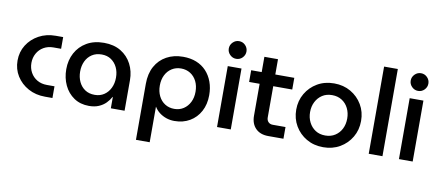

<svg xmlns="http://www.w3.org/2000/svg" viewBox="-79 -1047 3621 1583"><g transform="rotate(10 1731.0 -255.0)"><path d="M315 0Q236 0 174 -34Q112 -68 76 -125.5Q40 -183 40 -255Q40 -327 76 -384.5Q112 -442 174 -476Q236 -510 315 -510H377V-412H313Q267 -412 231.5 -391.5Q196 -371 176 -335Q156 -299 156 -255Q156 -211 176 -175Q196 -139 231.5 -118.5Q267 -98 313 -98H377V0Z M684 12Q611 12 558 -24Q505 -60 476.5 -120.5Q448 -181 448 -254Q448 -330 480.5 -390.5Q513 -451 573.5 -486.5Q634 -522 718 -522Q801 -522 859.5 -486.5Q918 -451 949.5 -390.5Q981 -330 981 -256V0H866V-95H864Q849 -67 825 -42.5Q801 -18 766 -3Q731 12 684 12ZM715 -86Q760 -86 793.5 -108.5Q827 -131 845.5 -169.5Q864 -208 864 -256Q864 -304 846 -341.5Q828 -379 795 -401.5Q762 -424 716 -424Q668 -424 634 -401.5Q600 -379 582 -341Q564 -303 564 -255Q564 -208 582 -169.5Q600 -131 633.5 -108.5Q667 -86 715 -86Z M1380 -522Q1442 -522 1491 -502.5Q1540 -483 1574.5 -446Q1609 -409 1627.5 -358.5Q1646 -308 1646 -247Q1646 -170 1614.5 -111.5Q1583 -53 1527.5 -20.5Q1472 12 1399 12Q1363 12 1331 1Q1299 -10 1273 -30Q1247 -50 1231 -77H1230V220H1115V-249Q1115 -334 1148.5 -395Q1182 -456 1242 -489Q1302 -522 1380 -522ZM1380 -424Q1337 -424 1303 -402.5Q1269 -381 1250 -343Q1231 -305 1231 -255Q1231 -206 1250 -167.5Q1269 -129 1303 -107.5Q1337 -86 1381 -86Q1425 -86 1458.5 -108Q1492 -130 1511 -168Q1530 -206 1530 -255Q1530 -305 1511 -343Q1492 -381 1458 -402.5Q1424 -424 1380 -424Z M1755 0V-510H1870V0ZM1812 -581Q1782 -581 1760 -603Q1738 -625 1738 -655Q1738 -685 1760 -707Q1782 -729 1812 -729Q1843 -729 1864.5 -707Q1886 -685 1886 -655Q1886 -625 1864.5 -603Q1843 -581 1812 -581Z M2184 0Q2116 0 2077.5 -39Q2039 -78 2039 -145V-638H2153V-150Q2153 -127 2167 -112.5Q2181 -98 2204 -98H2311V0ZM1951 -412V-510H2312V-412Z M2645 12Q2566 12 2505 -23.5Q2444 -59 2408.5 -119.5Q2373 -180 2373 -255Q2373 -330 2408.5 -390.5Q2444 -451 2505 -486.5Q2566 -522 2645 -522Q2723 -522 2784 -486.5Q2845 -451 2880.5 -391Q2916 -331 2916 -255Q2916 -180 2880.5 -119.5Q2845 -59 2784 -23.5Q2723 12 2645 12ZM2645 -86Q2692 -86 2727 -108.5Q2762 -131 2781 -169Q2800 -207 2800 -255Q2800 -302 2781 -340.5Q2762 -379 2727 -401.5Q2692 -424 2645 -424Q2597 -424 2562.5 -401.5Q2528 -379 2508.5 -341Q2489 -303 2489 -255Q2489 -208 2508.5 -169.5Q2528 -131 2562.5 -108.5Q2597 -86 2645 -86Z M3025 0V-730H3140V0Z M3278 0V-510H3393V0ZM3335 -581Q3305 -581 3283 -603Q3261 -625 3261 -655Q3261 -685 3283 -707Q3305 -729 3335 -729Q3366 -729 3387.5 -707Q3409 -685 3409 -655Q3409 -625 3387.5 -603Q3366 -581 3335 -581Z"/></g></svg>

Font: MuseoModerno Thin Medium
Style: Regular
Weight: 500
Version: Version 1.003